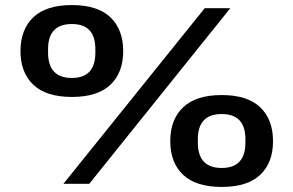

<svg xmlns="http://www.w3.org/2000/svg" viewBox="-20 -719 1147 751"><path d="M60.1 -519Q60.1 -603.5 110.4 -651.4Q160.6 -699.2 261.2 -699.2Q361.8 -699.2 411.9 -651.4Q461.9 -603.5 461.9 -519Q461.9 -435.1 411.9 -387.5Q361.8 -339.8 261.2 -339.8Q160.6 -339.8 110.4 -387.5Q60.1 -435.1 60.1 -519ZM228 0 780.8 -687H880.9L329.1 0ZM261.2 -414.1Q353 -414.1 353 -513.2V-526.9Q353 -625 261.2 -625Q168 -625 168 -526.9V-513.2Q168 -414.1 261.2 -414.1ZM997.8 -35.2Q947.8 12.2 847.2 12.2Q746.6 12.2 696.3 -35.2Q646 -82.5 646 -167Q646 -251.5 696.3 -299.3Q746.6 -347.2 847.2 -347.2Q947.8 -347.2 997.8 -299.3Q1047.9 -251.5 1047.9 -167Q1047.9 -82.5 997.8 -35.2ZM847.2 -62Q939.9 -62 939.9 -161.1V-174.8Q939.9 -272.9 847.2 -272.9Q753.9 -272.9 753.9 -174.8V-161.1Q753.9 -62 847.2 -62Z"/></svg>

Font: Archivo Expanded
Style: Bold
Weight: 700
Width: 7
Designer: Hector Gatti
Foundry: Omnibus-Type
Version: Version 2.001